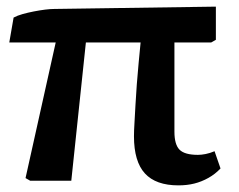

<svg xmlns="http://www.w3.org/2000/svg" viewBox="-20 -545 720 579"><path d="M518 14Q450 14 417 -22Q384 -58 384 -134Q384 -150 385.5 -174Q387 -198 388.5 -228Q390 -258 392.5 -290Q395 -322 398 -354.5Q401 -387 404 -417H239L195 0H71L57 -8L148 -417H8L21 -492Q32 -498 48 -502.5Q64 -507 82 -510.5Q100 -514 116 -516Q132 -518 144 -518L631 -525V-425L617 -417H506Q506 -386 506 -352.5Q506 -319 506 -285Q506 -251 506 -216.5Q506 -182 506 -148Q506 -109 521.5 -93.5Q537 -78 577 -78Q587 -78 600 -80.5Q613 -83 627 -89L645 -37Q629 -20 608.5 -8.5Q588 3 566 8.5Q544 14 518 14Z"/></svg>

Font: Literata 18pt SemiBold
Style: Regular
Weight: 600
Designer: Latin by Veronika Burian and Jose Scaglione. Greek by Irene Vlachou. Cyrillic by Vera Evstafieva.
Foundry: TypeTogether
Version: Version 3.103;gftools[0.9.29]